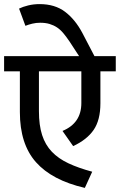

<svg xmlns="http://www.w3.org/2000/svg" viewBox="-30 -907 585 937"><path d="M535 -633V-559H460V-403Q460 -321 427 -273Q394 -225 327 -194L275 -268Q367 -306 367 -404V-559H160V-365Q160 -296 175.5 -248Q191 -200 223 -166.5Q255 -133 304 -110Q353 -87 420 -69L384 10Q224 -27 145.5 -115.5Q67 -204 67 -360V-559H-10V-633H356L309 -705Q294 -727 279.5 -744.5Q265 -762 248.5 -773Q232 -784 212 -790Q192 -796 166 -796Q146 -796 127.5 -791.5Q109 -787 94 -781L63 -865Q81 -874 107.5 -880.5Q134 -887 163 -887Q238 -887 287.5 -849.5Q337 -812 372 -746L431 -633Z"/></svg>

Font: Ek Mukta Medium
Style: Regular
Weight: 500
Designer: Girish Dalvi and Yashodeep Gholap
Foundry: Ek Type
Version: Version 2.538;PS 1.002;hotconv 16.6.51;makeotf.lib2.5.65220;